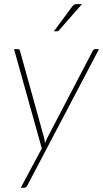

<svg xmlns="http://www.w3.org/2000/svg" viewBox="-20 -731 500 930"><path d="M459.5 -493 112 168Q106.5 178.5 97.5 178.5H80.5L182.5 -12L48 -493H66.5Q75.5 -493 77 -484L194 -62Q195.5 -56 196.2 -50Q197 -44 198 -38Q202.5 -50 208.5 -62L429.5 -485.5Q433.5 -493 441 -493ZM377 -711 267 -585.5Q262.5 -579.5 255.5 -579.5H241L328.5 -698Q334 -705.5 338.8 -708.2Q343.5 -711 352 -711Z"/></svg>

Font: Lato ExtraLight
Style: Italic
Weight: 275
Italic angle: -7°
Designer: Lukasz Dziedzic with Adam Twardoch and Botio Nikoltchev
Foundry: tyPoland Lukasz Dziedzic
Version: Version 2.015; 2015-08-06; http://www.latofonts.com/